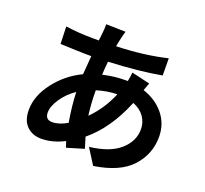

<svg xmlns="http://www.w3.org/2000/svg" viewBox="-143 -976 1286 1203"><g transform="rotate(20 500.0 -374.0)"><path d="M447.3 -393.6V-391.6Q447.3 -304.7 458 -227.5Q538.1 -307.6 583 -416Q516.6 -415 447.3 -393.6ZM357.4 -143.6Q338.9 -252 335.9 -341.8Q281.2 -304.7 246.6 -253.4Q211.9 -202.1 211.9 -160.2Q211.9 -112.3 257.8 -112.3Q303.7 -112.3 357.4 -143.6ZM625 -576.2 747.1 -547.9Q739.3 -529.3 728.5 -497.1Q816.4 -467.8 868.2 -403.8Q919.9 -339.8 919.9 -253.9Q919.9 -138.7 841.8 -53.2Q763.7 32.2 593.8 57.6L528.3 -45.9Q663.1 -61.5 730 -121.1Q796.9 -180.7 796.9 -259.8Q796.9 -305.7 771 -342.8Q745.1 -379.9 695.3 -399.4Q616.2 -205.1 486.3 -98.6Q490.2 -83 508.8 -25.4L394.5 8.8Q385.7 -17.6 381.8 -31.2Q303.7 8.8 228.5 8.8Q169.9 8.8 132.3 -27.8Q94.7 -64.5 94.7 -135.7Q94.7 -228.5 164.1 -319.8Q233.4 -411.1 337.9 -460.9Q343.8 -544.9 347.7 -585H316.4Q278.3 -585 140.6 -590.8L136.7 -706.1Q228.5 -693.4 320.3 -693.4H358.4L364.3 -746.1Q368.2 -783.2 367.2 -804.7L497.1 -801.8Q490.2 -781.2 483.4 -749Q476.6 -722.7 472.7 -696.3Q659.2 -702.1 808.6 -738.3L809.6 -624Q666 -597.7 458 -587.9Q452.1 -529.3 451.2 -499Q528.3 -516.6 598.6 -516.6H616.2Q623 -551.8 625 -576.2Z"/></g></svg>

Font: Gen Shin Gothic Bold
Style: Bold
Weight: 700
Designer: [Source Han Sans]
Ryoko NISHIZUKA  (kana & ideographs); Paul D. Hunt (Latin, Greek & Cyrillic); Wenlong ZHANG  (bopomofo
Version: Version 1.002.20150607